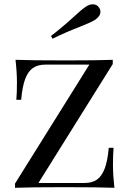

<svg xmlns="http://www.w3.org/2000/svg" viewBox="-20 -892 615 912"><path d="M51.8 0ZM162.6 -22.9H382.3Q417.5 -22.9 440.4 -38.8Q463.4 -54.7 477.3 -91.3Q491.2 -127.9 496.6 -189.9H519.5Q516.6 -158.7 516.6 -107.9Q516.6 -60.1 523.4 0Q452.6 -2.9 284.7 -2.9Q124.5 -2.9 51.3 0V-20L404.3 -585H194.3Q159.7 -585 136.5 -569.1Q113.3 -553.2 99.6 -516.6Q85.9 -480 80.6 -418H57.6Q60.5 -449.7 60.5 -500Q60.5 -547.9 53.7 -607.9Q124.5 -605 292.5 -605Q445.3 -605 515.6 -607.9V-587.9ZM420.4 -871.6Q440.9 -871.6 451.2 -855Q457 -846.2 457 -835.9Q457 -814.5 430.2 -796.9Q412.1 -785.6 357.9 -764.2Q286.1 -736.3 229.5 -708L222.2 -721.2Q270 -757.3 329.6 -811.5Q367.7 -847.2 390.1 -861.8Q406.2 -871.6 420.4 -871.6Z"/></svg>

Font: Playfair Display SC
Style: Regular
Weight: 400
Designer: Claus Eggers Sørensen
Foundry: Claus Eggers Sørensen
Version: Version 1.004;PS 001.004;hotconv 1.0.70;makeotf.lib2.5.58329